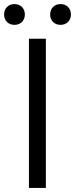

<svg xmlns="http://www.w3.org/2000/svg" viewBox="-40 -922 368 942"><path d="M102 0H185V-732H102ZM31 -800C61 -800 82 -821 82 -851C82 -881 61 -902 31 -902C1 -902 -20 -881 -20 -851C-20 -821 1 -800 31 -800ZM257 -800C287 -800 308 -821 308 -851C308 -881 287 -902 257 -902C227 -902 206 -881 206 -851C206 -821 227 -800 257 -800Z"/></svg>

Font: Source Han Sans JP Normal
Style: Regular
Weight: 350
Designer: Ryoko NISHIZUKA 西塚涼子 (kana, bopomofo & ideographs); Paul D. Hunt (Latin, Greek & Cyrillic); Sandoll Communications 산돌커뮤니
Foundry: Adobe
Version: Version 2.002;hotconv 1.0.116;makeotfexe 2.5.65601